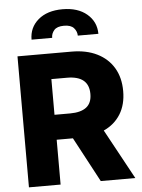

<svg xmlns="http://www.w3.org/2000/svg" viewBox="-62 -1014 787 1062"><g transform="rotate(-5 331.0 -482.5)"><path d="M55 0V-727.3H355.5Q437.1 -727.3 496.6 -697.8Q556.1 -668.3 588.4 -614.2Q620.7 -560 620.7 -485.1Q620.7 -409.8 587.7 -356.9Q554.7 -304 494.7 -277L645.6 0H453.8L321 -248.9H230.8V0ZM230.8 -387.4H317.5Q376.8 -387.4 407.7 -411Q438.6 -434.7 438.6 -485.1Q438.6 -585.6 317.5 -585.6H230.8ZM140.6 -812.5Q140.3 -879.6 190.2 -922.4Q240.1 -965.2 325.6 -965.2Q410.5 -965.2 460.9 -922.4Q511.4 -879.6 511.7 -812.5H397.4Q397 -836.3 380.5 -854.9Q364 -873.6 325.6 -873.6Q286.9 -873.6 270.8 -854.8Q254.6 -835.9 255 -812.5Z"/></g></svg>

Font: Inter UI Extra Bold
Style: Regular
Weight: 800
Designer: Rasmus Andersson
Foundry: rsms
Version: 3.2;8d6f07862